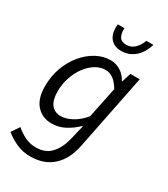

<svg xmlns="http://www.w3.org/2000/svg" viewBox="-225 -799 978 1121"><g transform="rotate(30 264.5 -238.0)"><path d="M498 -486 396 23Q376 120 318 172Q260 224 168 224Q119 224 76 205Q33 186 -2 157L34 104Q62 128 96 145Q130 162 171 162Q234 162 271 122.5Q308 83 324 17L348 -83H345Q309 -48 268 -26.5Q227 -5 180 -5Q118 -5 78.5 -48Q39 -91 39 -176Q39 -243 60.5 -301.5Q82 -360 118 -403.5Q154 -447 200.5 -472.5Q247 -498 296 -498Q334 -498 365 -478Q396 -458 413 -425H416L435 -486ZM205 -69Q240 -69 280 -90.5Q320 -112 355 -154L398 -362Q375 -400 351 -417Q327 -434 299 -434Q264 -434 231 -413.5Q198 -393 173 -358.5Q148 -324 133 -279.5Q118 -235 118 -187Q118 -127 141 -98Q164 -69 205 -69ZM321 -575Q291 -575 271.5 -586Q252 -597 241 -614.5Q230 -632 227 -654.5Q224 -677 227 -700H272Q269 -665 282 -643Q295 -621 328 -621Q362 -621 385 -644Q408 -667 419 -700H467Q460 -677 448 -654.5Q436 -632 418 -614.5Q400 -597 376 -586Q352 -575 321 -575Z"/></g></svg>

Font: mr_Source Sans Pro
Style: Italic
Weight: 400
Italic angle: -11°
Designer: Paul D. Hunt
Foundry: Adobe Systems Incorporated
Version: Version 1.036;July 10, 2024;FontCreator 11.5.0.2430 64-bit